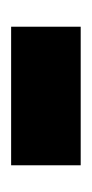

<svg xmlns="http://www.w3.org/2000/svg" viewBox="70 -441 165 345"><g transform="rotate(-90 152.5 -268.5)"><path d="M28 -206H277V-331H28Z"/></g></svg>

Font: Noto Sans Georgian ExtraCondensed Bold
Style: Regular
Weight: 700
Width: 2
Designer: Monotype Design Team, Akaki Razmadze
Foundry: Google LLC
Version: Version 2.005